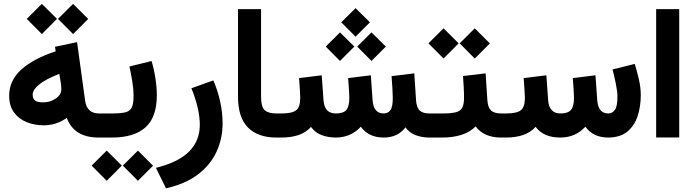

<svg xmlns="http://www.w3.org/2000/svg" viewBox="-20 -725 3653 1012"><path d="M285.6 -625.5 365.2 -704.6 444.8 -625 365.2 -545.4ZM121.1 -625.5 200.7 -704.6 280.3 -625.5 200.7 -545.4ZM28.3 -220.7Q28.3 -299.8 91.6 -357.7Q154.8 -415.5 273.4 -454.6L270 -478.5L386.2 -502.9L428.7 -194.3Q438 -127 501.5 -127H516.6V0H499.5Q370.6 0 332 -103.5Q276.4 -64.5 210.4 -64.5Q163.1 -64.5 121.6 -80.8Q80.1 -97.2 54.2 -131.8Q28.3 -166.5 28.3 -220.7ZM292.5 -335.9Q216.8 -305.7 184.6 -278.3Q152.3 -251 152.3 -226.6Q152.3 -206.1 164.1 -195.8Q175.8 -185.5 207.5 -185.5Q244.6 -185.5 273.9 -205.6Q303.2 -225.6 303.2 -254.9Q303.2 -267.6 301.8 -279.8Z M778.8 -403.3Q791.5 -361.8 799.1 -313Q806.6 -264.2 806.6 -222.7Q806.6 -106.9 746.6 -53.5Q686.5 0 569.8 0H497.1V-127H569.8Q616.2 -127 640.9 -133.1Q665.5 -139.2 674.8 -159.2Q684.1 -179.2 684.1 -221.2Q684.1 -252.4 677.2 -296.1Q670.4 -339.8 662.1 -374.5ZM627.4 147.9 707 68.8 786.6 148.4 707 228ZM462.9 147.9 542.5 68.8 622.1 147.9 542.5 228Z M1104.5 -301.3Q1127.4 -248.5 1140.4 -190.2Q1153.3 -131.8 1153.3 -74.7Q1153.3 5.4 1121.3 74.7Q1089.4 144 1023.4 194.3Q957.5 244.6 855 267.6L801.8 159.7Q920.4 130.4 976.8 73.5Q1033.2 16.6 1033.2 -66.9Q1033.2 -110.8 1020.8 -162.1Q1008.3 -213.4 988.8 -259.8Z M1448.7 0H1436.5Q1340.3 0 1287.4 -52.5Q1234.4 -105 1234.4 -217.3V-676.8H1356V-216.8Q1356 -161.6 1375.2 -144.3Q1394.5 -127 1436.5 -127H1448.7Z M1778.8 -607.4 1854 -682.1 1929.7 -607.4 1854 -531.7ZM1862.8 -479.5 1938 -554.2 2013.7 -479.5 1938 -403.8ZM1696.8 -479.5 1772 -554.2 1847.7 -479.5 1772 -403.8ZM2002 -127Q2024.4 -127 2037.4 -143.8Q2050.3 -160.6 2050.3 -208.5Q2050.3 -224.6 2048.3 -259Q2046.4 -293.5 2043.9 -323.7L2163.6 -338.4L2172.9 -197.3Q2175.3 -158.7 2191.9 -142.8Q2208.5 -127 2243.7 -127H2258.3V0H2244.6Q2203.1 0 2169.9 -12.9Q2136.7 -25.9 2117.2 -53.7Q2076.7 0 2002.4 0Q1922.9 0 1881.8 -57.1Q1829.1 0 1749.5 0Q1706.1 -0.5 1672.9 -13.9Q1639.6 -27.3 1619.1 -56.2Q1593.3 -26.9 1554 -13.4Q1514.6 0 1462.9 0H1429.2V-127H1463.9Q1519 -127 1540.8 -143.6Q1562.5 -160.2 1562.5 -209.5Q1562.5 -220.7 1560.5 -253.4Q1558.6 -286.1 1556.2 -313.5L1675.8 -328.1L1685.1 -197.3Q1687.5 -163.1 1703.1 -145Q1718.8 -127 1750.5 -127Q1790.5 -127 1805.9 -145.8Q1821.3 -164.6 1821.3 -209.5Q1821.3 -216.3 1820.3 -234.1Q1819.3 -252 1817.9 -273.7Q1816.4 -295.4 1814.9 -313.5L1934.6 -328.1L1943.8 -197.3Q1948.7 -127 2002 -127Z M2632.8 0H2621.1Q2531.2 0 2486.8 -58.6Q2457 -28.3 2412.1 -14.2Q2367.2 0 2311.5 0H2238.8V-127H2312.5Q2358.9 -127 2383.3 -133.5Q2407.7 -140.1 2416.7 -158Q2425.8 -175.8 2425.8 -208.5Q2425.8 -236.8 2424.1 -267.1Q2422.4 -297.4 2420.4 -324.2L2539.6 -338.4L2548.8 -197.3Q2551.3 -159.2 2567.9 -143.1Q2584.5 -127 2622.1 -127H2632.8ZM2402.8 -496.6 2482.4 -575.7 2562 -496.1 2482.4 -416.5ZM2238.3 -496.6 2317.9 -575.7 2397.5 -496.6 2317.9 -416.5Z M3186 -127Q3207 -127 3220.7 -145.3Q3234.4 -163.6 3234.4 -215.8Q3234.4 -241.7 3226.3 -282Q3218.3 -322.3 3208.5 -358.9L3325.7 -388.2Q3337.9 -348.1 3347.7 -305.9Q3357.4 -263.7 3357.4 -223.1Q3357.4 -165.5 3341.3 -114.7Q3325.2 -64 3287.6 -32.2Q3250 -0.5 3186.5 0Q3106.4 0 3065.4 -57.1Q3012.7 0 2933.6 0Q2844.2 0 2803.2 -56.6Q2777.3 -27.3 2737.8 -13.7Q2698.2 0 2647 0H2613.3V-127H2647.9Q2703.1 -127 2724.9 -143.6Q2746.6 -160.2 2746.6 -209.5Q2746.6 -220.7 2744.4 -253.7Q2742.2 -286.6 2740.2 -313.5L2859.9 -328.1L2869.1 -197.3Q2874 -127 2934.6 -127Q2974.1 -127 2989.7 -146Q3005.4 -165 3005.4 -209.5Q3005.4 -216.3 3004.4 -234.1Q3003.4 -252 3002 -273.7Q3000.5 -295.4 2999 -313.5L3118.7 -328.1L3127.9 -197.3Q3132.8 -127 3186 -127Z M3438.5 -676.8H3560.1V-0.5H3438.5Z"/></svg>

Font: Vazir FD-WOL-UI
Style: Bold-FD-WOL-UI
Weight: 700
Designer: Saber Rastikerdar
Foundry: Saber Rastikerdar
Version: Version 30.0.0